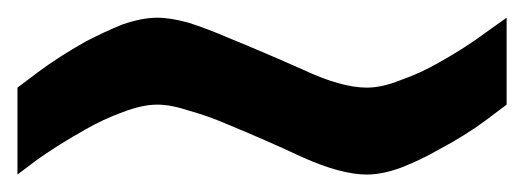

<svg xmlns="http://www.w3.org/2000/svg" viewBox="-20 -490 601 220"><path d="M0 -389.6Q0 -389.6 23.4 -407.2Q46.9 -424.8 78.1 -442.4Q98.6 -453.1 120.1 -461.9Q142.6 -469.7 160.2 -469.7Q175.8 -469.7 196.3 -463.9Q217.8 -457 240.2 -447.3Q283.2 -429.7 327.1 -410.2Q371.1 -389.6 400.4 -389.6Q418 -389.6 439.5 -398.4Q461.9 -406.2 482.4 -418Q513.7 -435.5 537.1 -453.1Q560.5 -469.7 560.5 -469.7Q560.5 -436.5 560.5 -370.1Q560.5 -370.1 537.1 -352.5Q513.7 -335 482.4 -318.4Q461.9 -306.6 439.5 -297.9Q418 -290 400.4 -290Q371.1 -290 327.1 -309.6Q283.2 -330.1 240.2 -347.7Q217.8 -357.4 196.3 -363.3Q175.8 -370.1 160.2 -370.1Q142.6 -370.1 120.1 -361.3Q98.6 -353.5 78.1 -341.8Q46.9 -324.2 23.4 -307.6Q0 -290 0 -290Q0 -323.2 0 -389.6Z"/></svg>

Font: Encounter VC
Style: Regular
Weight: 400
Designer: Silver Alicorn
Version: Version 1.0